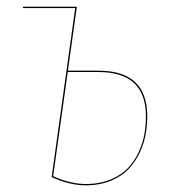

<svg xmlns="http://www.w3.org/2000/svg" viewBox="-20 -537 510 566"><path d="M270.5 -328.6Q414.1 -328.6 414.1 -194.3Q414.1 -165.5 408.9 -138.7Q403.8 -111.8 390.9 -85Q377.9 -58.1 358.6 -38.1Q339.4 -18.1 308.6 -4.9Q277.8 8.3 239.3 9.3Q187 10.7 132.3 -15.1L201.7 -513.2H47.4L47.9 -517.1H206.5L180.2 -328.6ZM239.3 5.4Q277.3 4.4 307.6 -8.5Q337.9 -21.5 356.7 -41Q375.5 -60.5 387.9 -86.9Q400.4 -113.3 405.3 -139.6Q410.2 -166 410.2 -194.3Q410.2 -324.7 270 -324.7H179.7L136.7 -17.6Q190.4 6.8 239.3 5.4Z"/></svg>

Font: Fira Sans Compressed Four
Style: Italic
Weight: 100
Width: 3
Italic angle: -8°
Designer: Carrois Corporate & Edenspiekermann AG
Foundry: Carrois Corporate GbR & Edenspiekermann AG
Version: Version 4.203;PS 004.203;hotconv 1.0.88;makeotf.lib2.5.64775